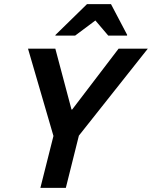

<svg xmlns="http://www.w3.org/2000/svg" viewBox="-20 -911 737 931"><path d="M175.8 0 239.2 -251.7 115.8 -675H248.3L326.7 -380H330L555 -675H696.7L362.5 -253.3L299.2 0ZM248.3 -738.3 249.2 -741.7 401.7 -890.8H518.3L596.7 -741.7L595.8 -738.3H505L442.5 -811.7L344.2 -738.3Z"/></svg>

Font: Funnel Sans SemiBold
Style: Italic
Weight: 600
Italic angle: -14.036°
Designer: NORD ID, Kristian Moeller
Foundry: Dicotype
Version: Version 1.000